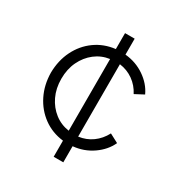

<svg xmlns="http://www.w3.org/2000/svg" viewBox="-173 -873 950 1002"><g transform="rotate(30 302.0 -372.5)"><path d="M292 0V-97Q224 -105 172 -143Q120 -181 90.5 -240.5Q61 -300 60 -373Q61 -447 90.5 -506.5Q120 -566 172 -603.5Q224 -641 292 -649V-745H350V-649Q415 -643 467 -607.5Q519 -572 543 -520L490 -492Q469 -533 432.5 -559Q396 -585 350 -591V-155Q396 -161 432 -187Q468 -213 490 -255L543 -227Q519 -175 467 -139Q415 -103 350 -97V0ZM123 -373Q123 -315 145 -269Q167 -223 205 -193.5Q243 -164 292 -157V-589Q243 -582 205 -552.5Q167 -523 145 -477Q123 -431 123 -373Z"/></g></svg>

Font: Plus Jakarta Sans Light
Style: Regular
Weight: 300
Designer: Gumpita Rahayu
Foundry: Tokotype
Version: Version 2.006; ttfautohint (v1.8.4.7-5d5b)